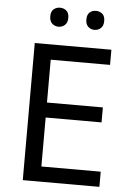

<svg xmlns="http://www.w3.org/2000/svg" viewBox="-60 -952 676 996"><g transform="rotate(5 278.0 -454.0)"><path d="M496 0H97V-714H496V-635H187V-412H478V-334H187V-79H496ZM165 -859Q165 -885 179 -896.5Q193 -908 212 -908Q231 -908 245 -896.5Q259 -885 259 -859Q259 -834 245 -821.5Q231 -809 212 -809Q193 -809 179 -821.5Q165 -834 165 -859ZM353 -859Q353 -885 366.5 -896.5Q380 -908 399 -908Q418 -908 432 -896.5Q446 -885 446 -859Q446 -834 432 -821.5Q418 -809 399 -809Q380 -809 366.5 -821.5Q353 -834 353 -859Z"/></g></svg>

Font: Noto Znamenny Musical Notation
Style: Regular
Weight: 400
Version: Version 1.003; ttfautohint (v1.8.4.7-5d5b)